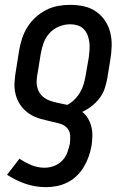

<svg xmlns="http://www.w3.org/2000/svg" viewBox="-20 -548 540 791"><path d="M170 223Q125 223 84.5 209Q44 195 9 172L60 106Q83 121 109 132Q135 143 164 143Q183 143 202 136Q221 129 235.5 114.5Q250 100 257 81Q264 62 268 43Q270 27 269 10Q268 -7 258 -19Q248 -31 232.5 -36.5Q217 -42 201 -45H200Q174 -51 148.5 -58Q123 -65 102 -78.5Q81 -92 66 -112.5Q51 -133 44.5 -158.5Q38 -184 40 -211Q42 -238 47 -266L59 -341Q63 -365 71 -389.5Q79 -414 93 -436.5Q107 -459 127 -477Q147 -495 170.5 -507Q194 -519 219 -523.5Q244 -528 269 -528Q298 -528 325.5 -522Q353 -516 375.5 -500.5Q398 -485 413 -462.5Q428 -440 434.5 -413Q441 -386 440 -357Q439 -328 434 -299L422 -225Q418 -203 411 -182.5Q404 -162 390 -143.5Q376 -125 358 -111Q340 -97 319 -87Q333 -76 342.5 -60Q352 -44 356.5 -25.5Q361 -7 360.5 13Q360 33 357 53Q353 75 345.5 96.5Q338 118 326 138.5Q314 159 296.5 176Q279 193 258 203.5Q237 214 214.5 218.5Q192 223 170 223ZM257 -116Q273 -124 287 -138Q301 -152 310.5 -168.5Q320 -185 325 -202.5Q330 -220 333 -238L346 -313Q348 -328 349 -344Q350 -360 348 -375Q346 -390 340.5 -404Q335 -418 324.5 -428.5Q314 -439 299.5 -443.5Q285 -448 269 -448Q247 -448 224 -439Q201 -430 184.5 -412Q168 -394 160 -372Q152 -350 148 -327L136 -253Q132 -234 131 -215Q130 -196 136.5 -179Q143 -162 156 -150.5Q169 -139 186 -133Q203 -127 221 -123.5Q239 -120 257 -116Z"/></svg>

Font: Iosevka Curly Slab Medium
Style: Italic
Weight: 500
Italic angle: -9°
Monospace: yes
Designer: Belleve Invis
Foundry: Belleve Invis
Version: Version 22.1.2; ttfautohint (v1.8.4)